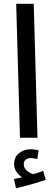

<svg xmlns="http://www.w3.org/2000/svg" viewBox="-20 -731 282 1019"><path d="M86 0 66 -711H159L179 0ZM65 268 54 219Q82 213 97 210Q80 199 67.5 181Q55 163 55 140Q55 102 81.5 81.5Q108 61 143 61Q153 61 164 62.5Q175 64 185 68L178 113Q170 111 161.5 109.5Q153 108 145 108Q126 108 116 117Q106 126 106 139Q106 162 124 176Q142 190 157 193Q187 185 209 176L223 223Q192 234 147 247Q102 260 65 268Z"/></svg>

Font: Noto Sans Arabic UI Cn Md
Style: Regular
Weight: 500
Width: 3
Designer: Monotype Design Team, Nadine Chahine and Nizar Qandah
Foundry: Monotype Imaging Inc.
Version: Version 2.010; ttfautohint (v1.8.4.7-5d5b)